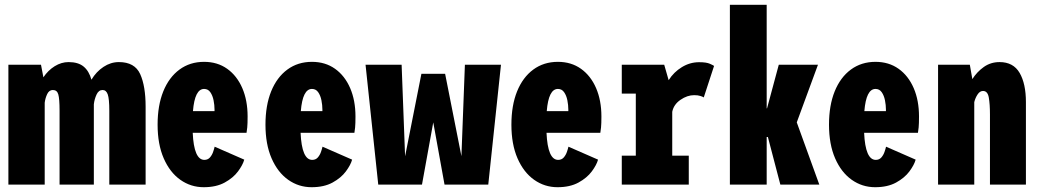

<svg xmlns="http://www.w3.org/2000/svg" viewBox="-20 -770 4341 801"><path d="M15 0V-500H151L161 -447.5Q180.5 -476.5 208.2 -493.8Q236 -511 266 -511Q306.5 -511 329 -492.2Q351.5 -473.5 361.5 -437.5Q381.5 -471 411.8 -491Q442 -511 476 -511Q542 -511 564.8 -461Q587.5 -411 587.5 -325V0H436V-308Q436 -358 429.5 -376.2Q423 -394.5 408 -394.5Q391.5 -394.5 382.8 -375.5Q374 -356.5 371.5 -335V0H228.5V-308Q228.5 -358 223.2 -376.2Q218 -394.5 200.5 -394.5Q185 -394.5 177 -377.8Q169 -361 166.5 -341.5V0Z M830 11Q776 11 732.2 -20Q688.5 -51 663 -109.5Q637.5 -168 637.5 -250Q637.5 -330 661.2 -388.8Q685 -447.5 728.8 -479.8Q772.5 -512 831.5 -512Q887 -512 927.8 -483Q968.5 -454 990.8 -402.5Q1013 -351 1013 -284Q1013 -254 1011.5 -238.5Q1010 -223 1008.5 -216H784Q789 -103 832.5 -103Q847 -103 855.8 -113Q864.5 -123 869 -136Q873.5 -149 875.5 -158L999 -104Q993 -82 973 -55Q953 -28 917.5 -8.5Q882 11 830 11ZM831.5 -399Q792.5 -399 785 -306.5H875V-312.5Q875 -331.5 871 -351.5Q867 -371.5 857.5 -385.2Q848 -399 831.5 -399Z M1280 11Q1226 11 1182.2 -20Q1138.5 -51 1113 -109.5Q1087.5 -168 1087.5 -250Q1087.5 -330 1111.2 -388.8Q1135 -447.5 1178.8 -479.8Q1222.5 -512 1281.5 -512Q1337 -512 1377.8 -483Q1418.5 -454 1440.8 -402.5Q1463 -351 1463 -284Q1463 -254 1461.5 -238.5Q1460 -223 1458.5 -216H1234Q1239 -103 1282.5 -103Q1297 -103 1305.8 -113Q1314.5 -123 1319 -136Q1323.5 -149 1325.5 -158L1449 -104Q1443 -82 1423 -55Q1403 -28 1367.5 -8.5Q1332 11 1280 11ZM1281.5 -399Q1242.5 -399 1235 -306.5H1325V-312.5Q1325 -331.5 1321 -351.5Q1317 -371.5 1307.5 -385.2Q1298 -399 1281.5 -399Z M1558 0 1505 -500H1655.5L1670 -118L1738 -462H1837L1905 -118.5L1919.5 -500H2070L2017 0H1834.5L1787.5 -259.5L1740.5 0Z M2306 11Q2252 11 2208.2 -20Q2164.5 -51 2139 -109.5Q2113.5 -168 2113.5 -250Q2113.5 -330 2137.2 -388.8Q2161 -447.5 2204.8 -479.8Q2248.5 -512 2307.5 -512Q2363 -512 2403.8 -483Q2444.5 -454 2466.8 -402.5Q2489 -351 2489 -284Q2489 -254 2487.5 -238.5Q2486 -223 2484.5 -216H2260Q2265 -103 2308.5 -103Q2323 -103 2331.8 -113Q2340.5 -123 2345 -136Q2349.5 -149 2351.5 -158L2475 -104Q2469 -82 2449 -55Q2429 -28 2393.5 -8.5Q2358 11 2306 11ZM2307.5 -399Q2268.5 -399 2261 -306.5H2351V-312.5Q2351 -331.5 2347 -351.5Q2343 -371.5 2333.5 -385.2Q2324 -399 2307.5 -399Z M2574 0V-120.5H2632.5V-379.5H2574V-500H2751L2769.5 -435.5Q2791 -469.5 2824.8 -490Q2858.5 -510.5 2896.5 -510.5Q2927 -510.5 2941.5 -504Q2956 -497.5 2959 -495L2916 -363.5Q2913 -366 2902.5 -369.5Q2892 -373 2876 -373Q2847 -373 2818.8 -353.5Q2790.5 -334 2784.5 -303.5V-120.5H2853.5V0Z M3025 0V-750H3178.5V-318H3180L3229 -500H3392.5L3304 -259.5L3398 0H3235.5L3183.5 -198.5H3178.5V0Z M3631 11Q3577 11 3533.2 -20Q3489.5 -51 3464 -109.5Q3438.5 -168 3438.5 -250Q3438.5 -330 3462.2 -388.8Q3486 -447.5 3529.8 -479.8Q3573.5 -512 3632.5 -512Q3688 -512 3728.8 -483Q3769.5 -454 3791.8 -402.5Q3814 -351 3814 -284Q3814 -254 3812.5 -238.5Q3811 -223 3809.5 -216H3585Q3590 -103 3633.5 -103Q3648 -103 3656.8 -113Q3665.5 -123 3670 -136Q3674.5 -149 3676.5 -158L3800 -104Q3794 -82 3774 -55Q3754 -28 3718.5 -8.5Q3683 11 3631 11ZM3632.5 -399Q3593.5 -399 3586 -306.5H3676V-312.5Q3676 -331.5 3672 -351.5Q3668 -371.5 3658.5 -385.2Q3649 -399 3632.5 -399Z M3893.5 0V-500H4026L4036.5 -440Q4055.5 -470 4084.2 -490.5Q4113 -511 4150 -511Q4207.5 -511 4233.8 -465.8Q4260 -420.5 4260 -344V0H4110V-293Q4110 -335 4105.2 -362.8Q4100.5 -390.5 4081 -390.5Q4068 -390.5 4058.5 -376.2Q4049 -362 4044.5 -344V0Z"/></svg>

Font: Trispace Condensed
Style: Bold
Weight: 700
Width: 3
Designer: Tyler Finck
Foundry: Etcetera Type Company
Version: Version 1.210; ttfautohint (v1.8.3)